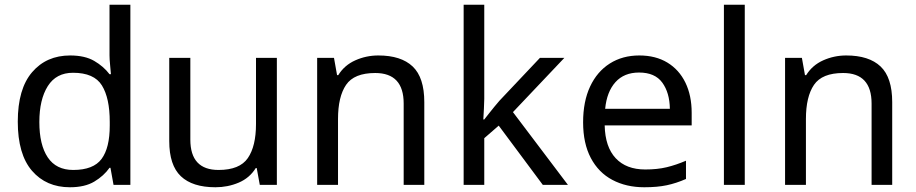

<svg xmlns="http://www.w3.org/2000/svg" viewBox="-20 -780 3865 810"><path d="M275 10Q175 10 115 -59.5Q55 -129 55 -267Q55 -405 115.5 -475.5Q176 -546 276 -546Q338 -546 377.5 -523Q417 -500 442 -467H448Q447 -480 444.5 -505.5Q442 -531 442 -546V-760H530V0H459L446 -72H442Q418 -38 378 -14Q338 10 275 10ZM289 -63Q374 -63 408.5 -109.5Q443 -156 443 -250V-266Q443 -366 410 -419.5Q377 -473 288 -473Q217 -473 181.5 -416.5Q146 -360 146 -265Q146 -169 181.5 -116Q217 -63 289 -63Z M1148 -536V0H1076L1063 -71H1059Q1033 -29 987 -9.5Q941 10 889 10Q792 10 743 -36.5Q694 -83 694 -185V-536H783V-191Q783 -63 902 -63Q991 -63 1025.5 -113Q1060 -163 1060 -257V-536Z M1576 -546Q1672 -546 1721 -499.5Q1770 -453 1770 -349V0H1683V-343Q1683 -472 1563 -472Q1474 -472 1440 -422Q1406 -372 1406 -278V0H1318V-536H1389L1402 -463H1407Q1433 -505 1479 -525.5Q1525 -546 1576 -546Z M2023 -363Q2023 -347 2021.5 -321Q2020 -295 2019 -276H2023Q2029 -284 2041 -299Q2053 -314 2065.5 -329.5Q2078 -345 2087 -355L2258 -536H2361L2144 -307L2376 0H2270L2084 -250L2023 -197V0H1936V-760H2023Z M2677 -546Q2746 -546 2795.5 -516Q2845 -486 2871.5 -431.5Q2898 -377 2898 -304V-251H2531Q2533 -160 2577.5 -112.5Q2622 -65 2702 -65Q2753 -65 2792.5 -74.5Q2832 -84 2874 -102V-25Q2833 -7 2793 1.5Q2753 10 2698 10Q2622 10 2563.5 -21Q2505 -52 2472.5 -113.5Q2440 -175 2440 -264Q2440 -352 2469.5 -415Q2499 -478 2552.5 -512Q2606 -546 2677 -546ZM2676 -474Q2613 -474 2576.5 -433.5Q2540 -393 2533 -321H2806Q2805 -389 2774 -431.5Q2743 -474 2676 -474Z M3122 0H3034V-760H3122Z M3550 -546Q3646 -546 3695 -499.5Q3744 -453 3744 -349V0H3657V-343Q3657 -472 3537 -472Q3448 -472 3414 -422Q3380 -372 3380 -278V0H3292V-536H3363L3376 -463H3381Q3407 -505 3453 -525.5Q3499 -546 3550 -546Z"/></svg>

Font: Go Noto Kurrent-Regular
Style: Regular
Weight: 400
Designer: Monotype Design Team
Foundry: Monotype Imaging Inc.
Version: Version 2.012; ttfautohint (v1.8.4.7-5d5b)